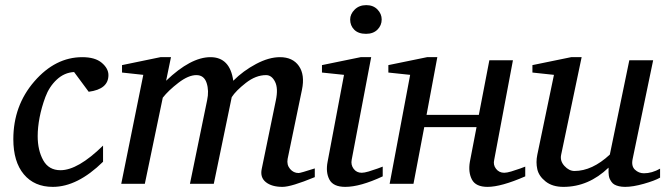

<svg xmlns="http://www.w3.org/2000/svg" viewBox="-20 -717 2597 749"><path d="M403 -424Q403 -369 326 -359L269 -436Q231 -434 201.5 -406.5Q172 -379 157 -338.5Q142 -298 134.5 -259Q127 -220 127 -186Q127 -131 148.5 -92Q170 -53 216 -53Q284 -53 382 -149V-86Q282 12 186 12Q114 12 73 -37Q32 -86 32 -174Q32 -305 114 -399.5Q196 -494 301 -494Q351 -494 377 -472Q403 -450 403 -424Z M1208 -26Q1116 12 1082 12Q1040 12 1017 -6.5Q994 -25 1001 -58L1056 -325Q1066 -372 1053 -398Q1040 -424 1018 -424Q978 -424 939 -393.5Q900 -363 884 -338L814 0H721L788 -326Q796 -363 786 -393.5Q776 -424 746 -424Q715 -424 676 -394Q637 -364 615 -336L545 0H453L539 -425L456 -434V-463L606 -494H647L628 -402Q724 -494 801 -494Q877 -494 890 -402Q929 -441 979 -467.5Q1029 -494 1072 -494Q1122 -494 1146 -459.5Q1170 -425 1158 -367L1102 -97Q1098 -74 1111.5 -58Q1125 -42 1145 -42Q1152 -42 1208 -60Z M1469 -641Q1469 -618 1452.5 -601.5Q1436 -585 1408 -585Q1378 -585 1362 -601Q1346 -617 1346 -641Q1346 -662 1363.5 -679.5Q1381 -697 1409 -697Q1436 -697 1452.5 -680Q1469 -663 1469 -641ZM1473 -29Q1385 12 1327 12Q1280 12 1265 -16.5Q1250 -45 1258 -86L1322 -425L1236 -434V-463L1387 -494H1428L1352 -94Q1348 -74 1359.5 -58.5Q1371 -43 1391 -43Q1401 -43 1418 -48Q1435 -53 1453 -59.5Q1471 -66 1473 -67Z M2029 -29Q1935 12 1882 12Q1836 12 1821 -16.5Q1806 -45 1813 -86L1839 -221H1635L1593 0H1500L1580 -425L1495 -434V-463L1646 -494H1686L1644 -269H1848L1889 -482H1981L1908 -94Q1903 -74 1915 -58.5Q1927 -43 1947 -43Q1957 -43 1974 -48Q1991 -53 2009 -59.5Q2027 -66 2029 -67Z M2555 -24Q2534 -12 2491.5 0Q2449 12 2419 12Q2405 12 2394.5 9.5Q2384 7 2377 3Q2370 -1 2365.5 -7.5Q2361 -14 2358.5 -19.5Q2356 -25 2355 -32.5Q2354 -40 2354 -44Q2354 -48 2354 -55Q2354 -62 2354 -63Q2276 12 2178 12Q2135 12 2108.5 -9Q2082 -30 2076 -57Q2070 -84 2076 -113L2141 -425L2057 -434V-463L2208 -494H2249L2169 -113Q2164 -89 2182 -69.5Q2200 -50 2221 -50Q2290 -50 2359 -114L2435 -482H2528L2448 -97Q2442 -69 2457 -55Q2472 -41 2492 -41Q2523 -41 2555 -59Z"/></svg>

Font: Veleka
Style: Italic
Weight: 400
Italic angle: -12°
Designer: Stefan Peev, Context Ltd, 2016; SIL International, 1997-2014.
Foundry: Stefan Peev, Context Ltd, 2016
Version: Version 1.000